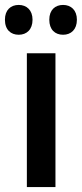

<svg xmlns="http://www.w3.org/2000/svg" viewBox="-43 -759 332 779"><path d="M-23 -679C-23 -638 1 -618 33 -618C65 -618 89 -639 89 -679C89 -718 65 -739 33 -739C1 -739 -23 -719 -23 -679ZM157 -679C157 -639 180 -618 213 -618C245 -618 269 -639 269 -679C269 -718 245 -739 213 -739C181 -739 157 -719 157 -679ZM182 0V-543H66V0Z"/></svg>

Font: Noto Sans Arabic Cond SemBd
Style: Regular
Weight: 600
Width: 3
Designer: Monotype Design Team, Nadine Chahine, Nizar Qandah and Khaled Hosny
Foundry: Monotype Imaging Inc.
Version: Version 2.012